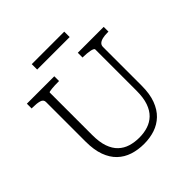

<svg xmlns="http://www.w3.org/2000/svg" viewBox="-224 -1053 1253 1253"><g transform="rotate(-45 402.5 -426.5)"><path d="M205 -264Q205 -198 220.5 -154Q236 -110 264 -83.5Q292 -57 329.5 -45.5Q367 -34 411 -34Q454 -34 491 -46Q528 -58 555.5 -84.5Q583 -111 598.5 -155Q614 -199 614 -264V-645Q614 -650 606 -654Q598 -658 585 -660.5Q572 -663 556.5 -664.5Q541 -666 527 -666H518V-710H757V-666H746Q722 -666 702.5 -661.5Q683 -657 672 -647Q661 -637 661 -620V-263Q661 -188 641 -134.5Q621 -81 586 -47.5Q551 -14 504.5 1.5Q458 17 404 17Q348 17 300.5 1.5Q253 -14 218 -47.5Q183 -81 163.5 -134.5Q144 -188 144 -264V-630Q144 -652 120 -659Q96 -666 59 -666H48V-710H301V-666H292Q278 -666 262.5 -665.5Q247 -665 234 -663.5Q221 -662 213 -660.5Q205 -659 205 -656ZM253 -870H553V-820H253Z"/></g></svg>

Font: Roboto Serif ExtraLight
Style: Regular
Weight: 250
Version: Version 1.007